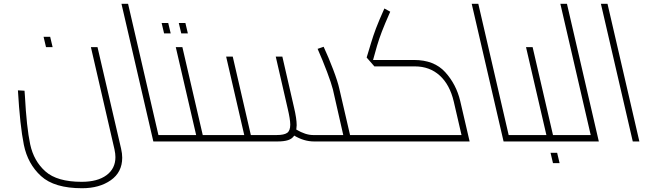

<svg xmlns="http://www.w3.org/2000/svg" viewBox="-20 -750 3452 1018"><path d="M75 -271 110 -269 112 -243Q121 -74 140 15Q159 104 221 159Q283 214 413 214Q497 214 544.5 179Q592 144 592 83Q592 65 587 42L462 -500H497L622 38Q628 64 628 86Q628 163 567.5 205.5Q507 248 415 248Q268 248 197.5 183.5Q127 119 106.5 18Q86 -83 75 -271ZM211 -555H246L259 -500H224Z M945 -11Q945 0 928 0H793L624 -730H659L820 -34H920Q945 -34 945 -11Z M1180 -11Q1180 0 1163 0H928Q914 0 909 -5.5Q904 -11 904 -22Q904 -34 920 -34H1020L912 -500H947L1055 -34H1155Q1180 -34 1180 -11ZM837 -628H872L885 -573H850ZM928 -628H963L976 -573H941Z M1961 -11Q1961 0 1944 0H1645Q1592 0 1540 -31Q1529 -14 1507.5 -7Q1486 0 1452 0H1163Q1149 0 1144 -5.5Q1139 -11 1139 -22Q1139 -34 1155 -34H1275L1179 -450H1214L1310 -34H1447Q1486 -34 1502.5 -45.5Q1519 -57 1519 -89Q1519 -117 1505 -176L1442 -450H1477L1539 -180Q1553 -121 1553 -86Q1553 -77 1551 -63Q1600 -34 1640 -34H1800L1745 -276Q1737 -308 1714 -369Q1691 -430 1664 -491L1696 -502Q1722 -446 1746.5 -381.5Q1771 -317 1779 -280L1836 -34H1936Q1961 -34 1961 -11Z M2470 0H1944Q1930 0 1925 -5.5Q1920 -11 1920 -22Q1920 -34 1936 -34H2427L2386 -211Q2365 -301 2311.5 -349.5Q2258 -398 2180 -398H1965L1924 -445L1947 -521Q1959 -561 1973.5 -599.5Q1988 -638 2018 -705L2049 -688Q2019 -620 2004.5 -582Q1990 -544 1979 -507L1958 -432H2175Q2282 -432 2340.5 -367.5Q2399 -303 2420 -215Z M2802 -11Q2802 0 2785 0H2650L2481 -730H2516L2677 -34H2777Q2802 -34 2802 -11Z M3037 -11Q3037 0 3020 0H2785Q2771 0 2766 -5.5Q2761 -11 2761 -22Q2761 -34 2777 -34H2877L2769 -500H2804L2912 -34H3012Q3037 -34 3037 -11ZM2899 60H2934L2947 115H2912Z M3155 0H3020Q3006 0 3001 -5.5Q2996 -11 2996 -22Q2996 -34 3012 -34H3112L2951 -730H2986Z M3166 -730H3201L3370 0H3335Z"/></svg>

Font: Cairo ExtraLight
Style: Italic
Weight: 275
Italic angle: -13°
Designer: Mohamed Gaber, Accademia di Belle Arti di Urbino and others
Foundry: Kief Type Foundry, Accademia di Belle Arti di Urbino and others
Version: Version 3.011